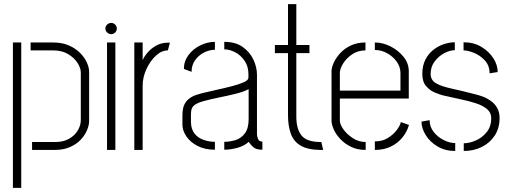

<svg xmlns="http://www.w3.org/2000/svg" viewBox="-20 -720 2439 922"><path d="M134 0V-38H245Q284 -38 311.5 -53.5Q339 -69 353.5 -93.5Q368 -118 368 -143V-372Q368 -393 352.5 -417.5Q337 -442 307.5 -460Q278 -478 235 -478H127V-516H235Q279 -516 311.5 -501.5Q344 -487 365.5 -465Q387 -443 397.5 -419Q408 -395 408 -375V-139Q408 -119 398 -95Q388 -71 368 -49.5Q348 -28 316.5 -14Q285 0 243 0ZM42 182V-516H82V182Z M494 0V-516H534V0ZM514 -556Q503 -556 494.5 -564Q486 -572 486 -583Q486 -594 494.5 -602Q503 -610 514 -610Q525 -610 533 -602Q541 -594 541 -583Q541 -572 533 -564Q525 -556 514 -556Z M625 0V-516H665V-431Q672 -448 688.5 -467.5Q705 -487 730 -501Q755 -515 785 -515Q788 -515 790.5 -515Q793 -515 796 -515L786 -478Q756 -478 728.5 -452.5Q701 -427 683 -388Q665 -349 665 -308V0Z M1012 -1Q964 -1 929 -19Q894 -37 875 -65Q856 -93 856 -121V-167Q856 -184 859.5 -200.5Q863 -217 873.5 -231.5Q884 -246 905 -257Q921 -265 952.5 -273Q984 -281 1021.5 -289Q1059 -297 1093.5 -306Q1128 -315 1150.5 -325Q1173 -335 1173 -347V-363Q1173 -402 1154 -429Q1135 -456 1108.5 -469.5Q1082 -483 1057 -483V-519Q1111 -519 1145.5 -494.5Q1180 -470 1197 -433.5Q1214 -397 1214 -361V-74Q1214 -68 1218.5 -54Q1223 -40 1240 -40V-1Q1211 -1 1197.5 -12.5Q1184 -24 1174 -39Q1155 -20 1121 -10.5Q1087 -1 1057 -1V-39Q1083 -39 1110 -47Q1137 -55 1155.5 -79Q1174 -103 1174 -149V-292Q1150 -279 1111 -269.5Q1072 -260 1030 -251.5Q988 -243 954.5 -233.5Q921 -224 908 -210Q897 -199 897 -171V-132Q898 -98 915 -77.5Q932 -57 958.5 -48Q985 -39 1012 -39ZM900 -375 863 -389Q863 -426 885 -455.5Q907 -485 941.5 -502Q976 -519 1012 -519V-481Q985 -481 959 -467.5Q933 -454 916.5 -430.5Q900 -407 900 -375Z M1517 0Q1456 -1 1422.5 -21.5Q1389 -42 1376 -79.5Q1363 -117 1363 -168V-465H1300V-504H1363V-700H1403V-504H1466V-465H1403V-159Q1403 -102 1427.5 -70Q1452 -38 1522 -38H1523L1532 0Z M1736 0Q1696 0 1665.5 -15Q1635 -30 1614 -52.5Q1593 -75 1582.5 -99Q1572 -123 1572 -141V-377Q1572 -395 1582.5 -418.5Q1593 -442 1613.5 -464.5Q1634 -487 1664.5 -501.5Q1695 -516 1735 -516V-478Q1699 -478 1671.5 -459.5Q1644 -441 1628 -415.5Q1612 -390 1612 -369V-285H1903V-369Q1903 -399 1885 -424Q1867 -449 1839 -464.5Q1811 -480 1780 -480V-516Q1818 -516 1855.5 -497Q1893 -478 1918 -447Q1943 -416 1943 -378V-247H1612V-141Q1612 -123 1629 -99Q1646 -75 1674.5 -56.5Q1703 -38 1736 -38ZM1780 0V-41Q1816 -41 1842 -57Q1868 -73 1884.5 -94.5Q1901 -116 1905 -134L1944 -120Q1935 -88 1913 -60.5Q1891 -33 1857.5 -16.5Q1824 0 1780 0Z M2207 5V-32Q2234 -32 2265 -45.5Q2296 -59 2317.5 -86Q2339 -113 2339 -153Q2339 -179 2319 -196Q2299 -213 2265.5 -224Q2232 -235 2190.5 -243.5Q2149 -252 2107 -262Q2092 -266 2068.5 -275.5Q2045 -285 2026.5 -306Q2008 -327 2008 -365Q2008 -405 2023 -434Q2038 -463 2062 -481.5Q2086 -500 2113 -508.5Q2140 -517 2164 -517V-479Q2141 -479 2114 -465Q2087 -451 2067.5 -425.5Q2048 -400 2048 -365Q2048 -335 2074 -320Q2100 -305 2149 -294.5Q2198 -284 2267 -266Q2279 -263 2297.5 -256.5Q2316 -250 2335 -237Q2354 -224 2366.5 -203.5Q2379 -183 2379 -153Q2379 -105 2356 -69.5Q2333 -34 2294 -14.5Q2255 5 2207 5ZM2166 5Q2118 5 2081.5 -16.5Q2045 -38 2024.5 -71Q2004 -104 2004 -136L2043 -143Q2043 -111 2063 -86Q2083 -61 2111.5 -47Q2140 -33 2166 -33ZM2331 -368Q2331 -405 2308.5 -429.5Q2286 -454 2256.5 -466Q2227 -478 2206 -478V-517Q2255 -517 2291.5 -495Q2328 -473 2349 -440.5Q2370 -408 2370 -374Z"/></svg>

Font: Stick No Bills ExtraLight ExtraLight
Style: Regular
Weight: 250
Version: Version 2.000